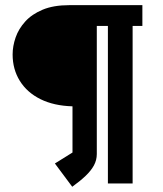

<svg xmlns="http://www.w3.org/2000/svg" viewBox="-20 -711 633 744"><path d="M259.9 12.7 192.7 -77.5 260.9 -120V-299Q188.9 -301 136.9 -326.7Q84.9 -352.5 56.9 -397.5Q28.9 -442.5 28.9 -500Q28.9 -532 40.4 -565.5Q51.9 -599 77.7 -627.5Q103.4 -656 145.4 -673.5Q187.4 -691 247.9 -691H531.7V-610.5H493.9V0H398.1V-610.5H355.1V-114Q355.1 -90.7 344 -70.1Q332.8 -49.6 311.5 -29.3Q290.1 -9 259.9 12.7Z"/></svg>

Font: Kreon Light
Style: Regular
Weight: 300
Designer: Julia Petretta
Foundry: Julia Petretta and Eli Heuer
Version: Version 2.002